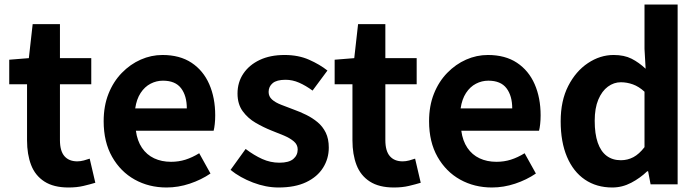

<svg xmlns="http://www.w3.org/2000/svg" viewBox="-20 -818 3105 852"><path d="M284 14Q218 14 177 -12.5Q136 -39 118 -86Q100 -133 100 -195V-444H21V-553L108 -560L125 -711H246V-560H385V-444H246V-196Q246 -148 266 -125Q286 -102 323 -102Q337 -102 352 -106Q367 -110 378 -114L403 -7Q380 0 350.5 7Q321 14 284 14Z M719 14Q641 14 578 -21Q515 -56 477.5 -122Q440 -188 440 -280Q440 -348 461.5 -402Q483 -456 520.5 -494.5Q558 -533 604.5 -553.5Q651 -574 701 -574Q778 -574 830 -539.5Q882 -505 908.5 -444.5Q935 -384 935 -306Q935 -286 933 -267.5Q931 -249 928 -238H583Q589 -193 610 -162Q631 -131 664 -115.5Q697 -100 739 -100Q773 -100 803 -109.5Q833 -119 864 -138L914 -48Q873 -20 822 -3Q771 14 719 14ZM580 -337H809Q809 -393 783.5 -426.5Q758 -460 703 -460Q674 -460 648 -446.5Q622 -433 604 -405.5Q586 -378 580 -337Z M1216 14Q1160 14 1102.5 -8Q1045 -30 1003 -64L1070 -157Q1107 -129 1143.5 -112.5Q1180 -96 1220 -96Q1262 -96 1281.5 -112.5Q1301 -129 1301 -155Q1301 -176 1284 -190.5Q1267 -205 1240 -216.5Q1213 -228 1184 -239Q1149 -253 1114.5 -273Q1080 -293 1057 -324.5Q1034 -356 1034 -403Q1034 -453 1060 -491.5Q1086 -530 1132.5 -552Q1179 -574 1243 -574Q1304 -574 1351.5 -553Q1399 -532 1433 -505L1367 -416Q1337 -438 1307.5 -451Q1278 -464 1247 -464Q1208 -464 1190 -449Q1172 -434 1172 -410Q1172 -390 1187 -376.5Q1202 -363 1228 -353Q1254 -343 1283 -332Q1311 -322 1338.5 -308.5Q1366 -295 1389 -276Q1412 -257 1425.5 -229.5Q1439 -202 1439 -163Q1439 -114 1413.5 -73.5Q1388 -33 1338.5 -9.5Q1289 14 1216 14Z M1728 14Q1662 14 1621 -12.5Q1580 -39 1562 -86Q1544 -133 1544 -195V-444H1465V-553L1552 -560L1569 -711H1690V-560H1829V-444H1690V-196Q1690 -148 1710 -125Q1730 -102 1767 -102Q1781 -102 1796 -106Q1811 -110 1822 -114L1847 -7Q1824 0 1794.5 7Q1765 14 1728 14Z M2163 14Q2085 14 2022 -21Q1959 -56 1921.5 -122Q1884 -188 1884 -280Q1884 -348 1905.5 -402Q1927 -456 1964.5 -494.5Q2002 -533 2048.5 -553.5Q2095 -574 2145 -574Q2222 -574 2274 -539.5Q2326 -505 2352.5 -444.5Q2379 -384 2379 -306Q2379 -286 2377 -267.5Q2375 -249 2372 -238H2027Q2033 -193 2054 -162Q2075 -131 2108 -115.5Q2141 -100 2183 -100Q2217 -100 2247 -109.5Q2277 -119 2308 -138L2358 -48Q2317 -20 2266 -3Q2215 14 2163 14ZM2024 -337H2253Q2253 -393 2227.5 -426.5Q2202 -460 2147 -460Q2118 -460 2092 -446.5Q2066 -433 2048 -405.5Q2030 -378 2024 -337Z M2697 14Q2627 14 2575.5 -21Q2524 -56 2496 -122Q2468 -188 2468 -280Q2468 -371 2501.5 -436.5Q2535 -502 2589 -538Q2643 -574 2703 -574Q2750 -574 2782.5 -557.5Q2815 -541 2845 -513L2840 -601V-798H2987V0H2867L2856 -58H2852Q2821 -28 2781 -7Q2741 14 2697 14ZM2735 -107Q2765 -107 2790.5 -120.5Q2816 -134 2840 -165V-411Q2815 -434 2788.5 -443.5Q2762 -453 2735 -453Q2704 -453 2677.5 -433.5Q2651 -414 2635 -376Q2619 -338 2619 -282Q2619 -224 2632.5 -185Q2646 -146 2672 -126.5Q2698 -107 2735 -107Z"/></svg>

Font: Noto Sans HK Thin
Style: Bold
Weight: 700
Version: Version 2.004-H2;hotconv 1.0.118;makeotfexe 2.5.65603